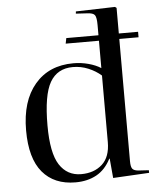

<svg xmlns="http://www.w3.org/2000/svg" viewBox="-54 -813 727 874"><g transform="rotate(-5 309.0 -376.0)"><path d="M256 14Q159 14 105.5 -49.5Q52 -113 52 -241Q52 -375 116.5 -451Q181 -527 293 -527Q328 -527 361.5 -518Q395 -509 418 -494V-619H266L271 -644H418V-691Q418 -725 410.5 -736Q403 -747 375 -748L324 -751L325 -761L504 -766L511 -761V-644H599V-619H511V-60Q511 -36 517.5 -26.5Q524 -17 544 -15L593 -12V0L428 9L420 -80H418Q393 -31 352 -8.5Q311 14 256 14ZM285 -21Q344 -21 381 -54.5Q418 -88 418 -156V-460Q393 -482 359.5 -496Q326 -510 289 -510Q218 -510 184.5 -452Q151 -394 151 -255Q151 -129 186 -75Q221 -21 285 -21Z"/></g></svg>

Font: Literata 72pt
Style: Regular
Weight: 400
Designer: Latin by Veronika Burian and Jose Scaglione. Greek by Irene Vlachou. Cyrillic by Vera Evstafieva.
Foundry: TypeTogether
Version: Version 3.002